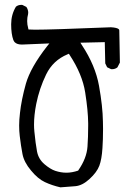

<svg xmlns="http://www.w3.org/2000/svg" viewBox="-20 -785 540 807"><path d="M72.3 -597.7Q72.8 -597.7 187.5 -602.5L177.7 -590.3Q108.4 -501.5 88.9 -433.6Q69.8 -364.7 64 -310.5Q60.5 -281.2 60.5 -257.6Q60.5 -233.9 63 -213.4Q67.9 -171.9 74.5 -137.5Q81.1 -103 110.4 -68.4Q139.2 -33.2 168.9 -19.5Q199.2 -5.4 233.9 2.4Q264.6 0.5 296.4 -2.4Q326.2 -4.9 356.4 -32.7Q387.2 -61 397.5 -88.4Q407.7 -115.7 410.6 -162.6Q413.1 -198.2 413.1 -243.2Q413.1 -258.3 412.6 -274.4Q411.6 -338.4 396.2 -424.1Q380.9 -509.8 324.7 -594.7L317.9 -605.5L420.4 -607.9L422.4 -518.6L430.2 -502.4L446.3 -494.6Q448.2 -494.1 450.2 -494.1Q464.4 -494.1 473.6 -502L483.9 -522L481.4 -657.2Q481 -660.2 479.5 -662.1Q472.2 -668.9 446.3 -670.4Q195.3 -660.2 127 -660.2Q110.8 -660.2 99.6 -661.1L98.6 -666Q94.2 -681.6 94.2 -696.5Q94.2 -711.4 98.1 -726.1Q98.6 -728.5 98.6 -732.7Q98.6 -736.8 96.9 -743.2Q95.2 -749.5 90.8 -755.9L74.2 -764.2Q72.3 -764.6 70.3 -764.6Q56.2 -764.6 46.9 -756.8Q26.9 -723.6 26.9 -682.9Q26.9 -642.1 36.1 -616.7Q38.1 -612.3 39.8 -610.1Q41.5 -607.9 42 -607.4Q51.8 -597.7 72.3 -597.7ZM212.4 -66.9Q191.9 -73.7 167 -94.7Q141.6 -116.2 135.5 -148.9Q129.4 -181.6 124.5 -231.9Q123 -246.1 123 -261.2Q123 -300.8 132.3 -348.1Q145.5 -413.6 173.8 -471.7Q202.6 -531.2 263.7 -556.6L269.5 -559.1L272.9 -553.7Q326.2 -472.7 338.1 -396.2Q350.1 -319.8 350.6 -267.6Q350.6 -261.2 350.6 -254.9Q350.6 -209.5 347.7 -168.5Q344.2 -119.6 309.6 -69.8L308.6 -67.9Q282.2 -59.1 259.3 -59.1Q236.3 -59.1 212.4 -66.9Z"/></svg>

Font: Bakudai
Style: ExtraLight
Weight: 200
Version: Version 1.48